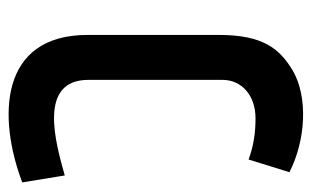

<svg xmlns="http://www.w3.org/2000/svg" viewBox="-166 -584 761 470"><g transform="rotate(90 215.0 -349.5)"><path d="M410 -127C331 -105 176 -60 176 -185V-513C176 -560 214 -594 270 -594C303 -594 336 -590 371 -577L402 -677C324 -717 218 -723 153 -685C100 -653 66 -613 66 -504V-183C66 34 269 37 427 -23Z"/></g></svg>

Font: Advent Pro
Style: Bold
Weight: 700
Designer: Andreas Kalpakidis
Foundry: Andreas Kalpakidis
Version: Version 2.002 2008